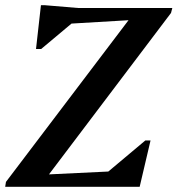

<svg xmlns="http://www.w3.org/2000/svg" viewBox="-21 -721 685 741"><path d="M-1 0 2 -19 475 -643 255 -630 138 -532H118L137 -701H151L282 -690H644L639 -671L168 -48L397 -59L540 -179H560L518 0Z"/></svg>

Font: Platypi Medium
Style: Italic
Weight: 500
Italic angle: -13°
Designer: David Sargent
Foundry: Bolt Cutter Type
Version: Version 1.200; ttfautohint (v1.8.4.7-5d5b)